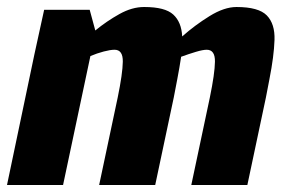

<svg xmlns="http://www.w3.org/2000/svg" viewBox="-31 -528 821 548"><path d="M728 -250 675 0H515L568 -250Q582 -318 582.5 -352Q583 -386 559 -386Q548 -386 528 -380Q508 -374 486 -366Q484 -351 481 -335Q478 -319 475 -302L465 -250L412 0H252L305 -250Q319 -318 319.5 -352Q320 -386 296 -386Q284 -386 265 -381Q246 -376 227 -368L149 0H-11L67 -372L95 -500H225L241 -441Q274 -468 310 -488Q346 -508 380 -508H381H382H381Q440 -508 463.5 -486.5Q487 -465 489 -424Q525 -456 567 -482Q609 -508 644 -508Q707 -508 730.5 -484Q754 -460 752.5 -414Q751 -368 738 -302Z"/></svg>

Font: Epunda Sans ExtraBold
Style: Italic
Weight: 800
Italic angle: -12.0243°
Designer: Simon Atzbach
Foundry: typofactur
Version: Version 2.204; ttfautohint (v1.8.4.7-5d5b)